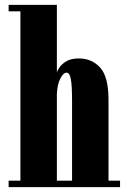

<svg xmlns="http://www.w3.org/2000/svg" viewBox="-20 -770 524 790"><path d="M15.5 0V-26.5H64V-723.5H15.5V-750H214V-472.5Q215.5 -478.5 224.5 -492.2Q233.5 -506 252.8 -517.8Q272 -529.5 304.5 -529.5Q358 -529.5 392.2 -491.8Q426.5 -454 426.5 -359V-26.5H474V0ZM214 -383.5V-26.5H276.5V-355.5Q276.5 -417.5 271.5 -444.2Q266.5 -471 254 -471Q241 -471 228.5 -447.5Q216 -424 214 -383.5Z"/></svg>

Font: Imbue 50pt Black
Style: Regular
Weight: 900
Designer: Tyler Finck
Foundry: Etcetera Type Company
Version: Version 1.102; ttfautohint (v1.8.3)